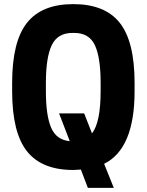

<svg xmlns="http://www.w3.org/2000/svg" viewBox="-20 -813 713 933"><path d="M336 13Q183 13 111 -78Q39 -169 39 -370V-410Q39 -611 111 -702Q183 -793 336 -793Q490 -793 562 -702Q634 -611 634 -410V-370Q634 -90 486 -17L533 100H407L373 11Q349 13 336 13ZM389 -262 427 -165Q469 -218 469 -370V-410Q469 -534 441 -593.5Q413 -653 341 -653H332Q260 -653 231.5 -593.5Q203 -534 203 -410V-370Q203 -252 228.5 -192.5Q254 -133 319 -127L267 -262Z"/></svg>

Font: Cooper Hewitt
Style: Bold
Weight: 711
Designer: Village Type and Design LLC
Foundry: Cooper Hewitt Smithsonian Design Museum
Version: 1.000